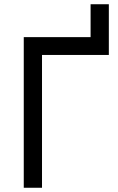

<svg xmlns="http://www.w3.org/2000/svg" viewBox="-20 -885 557 905"><path d="M92 0V-710H407V-865H493V-626H178V0Z"/></svg>

Font: Geist
Style: Regular
Weight: 400
Designer: Basement.studio, Andrés Briganti, Mateo Zaragoza
Foundry: Basement.studio, Vercel, Andrés Briganti, Guido Ferreyra, Mateo Zaragoza
Version: Version 1.401